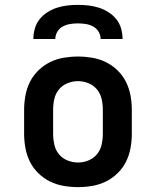

<svg xmlns="http://www.w3.org/2000/svg" viewBox="-20 -760 640 788"><path d="M300 8Q271 8 241.5 3Q212 -2 185.5 -15Q159 -28 137.5 -49Q116 -70 103 -96Q90 -122 84.5 -151.5Q79 -181 79 -210V-310Q79 -339 84.5 -368.5Q90 -398 103 -424Q116 -450 137.5 -471Q159 -492 185.5 -505Q212 -518 241.5 -523Q271 -528 300 -528Q329 -528 358.5 -523Q388 -518 414.5 -505Q441 -492 462.5 -471Q484 -450 497 -424Q510 -398 515.5 -368.5Q521 -339 521 -310V-210Q521 -181 515.5 -151.5Q510 -122 497 -96Q484 -70 462.5 -49Q441 -28 414.5 -15Q388 -2 358.5 3Q329 8 300 8ZM300 -93Q322 -93 343 -101.5Q364 -110 378 -127Q392 -144 397 -166Q402 -188 402 -210V-310Q402 -332 397 -354Q392 -376 378 -393Q364 -410 343 -418.5Q322 -427 300 -427Q278 -427 257 -418.5Q236 -410 222 -393Q208 -376 203 -354Q198 -332 198 -310V-210Q198 -188 203 -166Q208 -144 222 -127Q236 -110 257 -101.5Q278 -93 300 -93ZM117 -600Q117 -622 123 -643Q129 -664 142.5 -681Q156 -698 175 -710Q194 -722 214.5 -728.5Q235 -735 256.5 -737.5Q278 -740 300 -740Q322 -740 343.5 -737.5Q365 -735 385.5 -728.5Q406 -722 425 -710Q444 -698 457.5 -681Q471 -664 477 -643Q483 -622 483 -600H393Q393 -616 384.5 -630Q376 -644 362 -651.5Q348 -659 332 -661.5Q316 -664 300 -664Q284 -664 268 -661.5Q252 -659 238 -651.5Q224 -644 215.5 -630Q207 -616 207 -600Z"/></svg>

Font: Iosevka Etoile
Style: Bold
Weight: 700
Designer: Belleve Invis
Foundry: Belleve Invis
Version: Version 28.1.0; ttfautohint (v1.8.4)